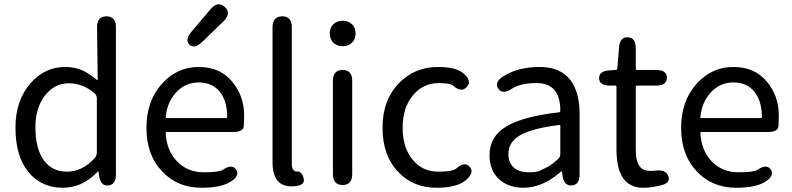

<svg xmlns="http://www.w3.org/2000/svg" viewBox="-20 -873 3737 906"><path d="M277 13Q174 13 113.5 -62Q53 -137 53 -271Q53 -399 124 -480Q191 -557 288 -557Q333 -557 371 -540Q401 -526 437 -496Q441 -493 441 -498L438 -743Q437 -795 482 -796Q527 -796 527 -744V-51Q527 0 490 2Q454 5 447 -46L446 -57Q445 -64 443.5 -64Q442 -64 431 -53Q363 13 277 13ZM426 -126Q437 -138 437 -154V-408Q437 -423 426 -433Q372 -480 304.5 -480Q237 -480 192 -422Q147 -364 147 -272Q147 -173 186 -118Q225 -63 296.5 -63Q368 -63 426 -126Z M931 13Q819 13 747 -62Q671 -141 671 -269.5Q671 -398 746 -480Q817 -557 917.5 -557Q1018 -557 1075 -488.5Q1132 -420 1132 -329Q1132 -302 1130 -276Q1128 -250 1077 -250H767Q762 -250 762 -245Q766 -163 815.5 -111.5Q865 -60 942 -60Q1014 -60 1032 -72Q1075 -101 1094 -73Q1113 -44 1069 -16Q1024 13 931 13ZM762 -321Q761 -316 766 -316H1047Q1052 -316 1052 -321Q1052 -397 1016.5 -440.5Q981 -484 917 -484Q857 -484 814 -440Q769 -393 762 -321ZM935 -676Q898 -640 874 -662Q851 -685 884 -724L974 -830Q1008 -870 1041 -840Q1073 -810 1035 -773Z M1266 -108V-744Q1266 -796 1312 -796Q1357 -796 1357 -744V-102Q1357 -63 1381 -64Q1405 -65 1413 -31Q1421 3 1366 6Q1266 13 1266 -108Z M1597 0Q1551 0 1551 -52V-491Q1551 -543 1597 -543Q1642 -543 1642 -491V-52Q1642 0 1597 0ZM1597 -655Q1570 -655 1553 -671.5Q1536 -688 1536 -715Q1536 -742 1553 -758.5Q1570 -775 1597 -775Q1624 -775 1641 -758.5Q1658 -742 1658 -715Q1658 -688 1641 -671.5Q1624 -655 1597 -655Z M2040 13Q1929 13 1859 -62Q1785 -139 1785 -270.5Q1785 -402 1864 -482Q1938 -557 2047 -557Q2133 -557 2168 -526Q2208 -492 2183 -463Q2157 -434 2118 -469Q2104 -481 2051 -481Q1976 -481 1928 -422.5Q1880 -364 1880 -270.5Q1880 -177 1926.5 -120Q1973 -63 2048 -63Q2117 -63 2133 -78Q2172 -113 2196 -86Q2220 -60 2181 -25Q2139 13 2040 13Z M2449 13Q2379 13 2334.5 -28Q2290 -69 2290 -141Q2290 -229 2369.5 -276.5Q2449 -324 2618 -343Q2624 -344 2624 -351Q2624 -481 2512 -481Q2435 -481 2395 -454Q2351 -425 2331 -455Q2311 -485 2355 -513Q2424 -557 2527 -557Q2623 -557 2671 -496Q2715 -439 2715 -334V-51Q2715 0 2678 2Q2641 5 2634 -46L2633 -58Q2632 -65 2630.5 -65Q2629 -65 2616 -54Q2535 13 2449 13ZM2475 -60Q2513 -60 2527 -67Q2550 -78 2573 -90Q2582 -95 2613 -122Q2624 -132 2624 -147V-279Q2624 -284 2619 -283Q2491 -268 2433 -234Q2379 -202 2379 -147Q2379 -103 2407 -80Q2432 -60 2475 -60Z M3073 7Q3044 13 3015 13Q2889 13 2889 -168V-464Q2889 -469 2884 -469H2860Q2808 -469 2807 -503Q2806 -538 2857 -541L2886 -543Q2893 -543 2893 -550L2901 -647Q2904 -699 2942 -697Q2980 -696 2980 -645V-548Q2980 -543 2985 -543H3075Q3127 -543 3127 -506Q3127 -469 3075 -469H2985Q2980 -469 2980 -464V-166Q2980 -113 2999 -87Q3018 -61 3074 -68Q3122 -74 3134 -41Q3146 -8 3093 3Z M3454 13Q3342 13 3270 -62Q3194 -141 3194 -269.5Q3194 -398 3269 -480Q3340 -557 3440.5 -557Q3541 -557 3598 -488.5Q3655 -420 3655 -329Q3655 -302 3653 -276Q3651 -250 3600 -250H3290Q3285 -250 3285 -245Q3289 -163 3338.5 -111.5Q3388 -60 3465 -60Q3537 -60 3555 -72Q3598 -101 3617 -73Q3636 -44 3592 -16Q3547 13 3454 13ZM3285 -321Q3284 -316 3289 -316H3570Q3575 -316 3575 -321Q3575 -397 3539.5 -440.5Q3504 -484 3440 -484Q3380 -484 3337 -440Q3292 -393 3285 -321Z"/></svg>

Font: Resource Han Rounded KR
Style: Regular
Weight: 400
Designer: Cyano Hao (round all glyphs); Ryoko NISHIZUKA 西塚涼子 (kana, bopomofo & ideographs); Paul D. Hunt (Latin, Greek & Cyrillic)
Foundry: Cyano Hao
Version: 0.990